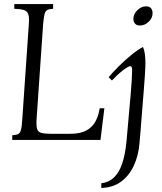

<svg xmlns="http://www.w3.org/2000/svg" viewBox="-20 -685 792 940"><path d="M40 0V-23Q59 -24 68.5 -28.5Q78 -33 82.5 -49Q87 -65 89 -100L121 -565Q124 -600 118.5 -615.5Q113 -631 96.5 -636Q80 -641 50 -642V-665H240V-642Q221 -641 211.5 -636Q202 -631 198 -615.5Q194 -600 191 -565L159 -100Q157 -68 162 -53Q167 -38 183.5 -34Q200 -30 230 -30H324Q374 -30 403.5 -46.5Q433 -63 448 -91.5Q463 -120 468 -155H491L472 0ZM476 235V212Q528 207 559 157.5Q590 108 600 0Q602 -21 605 -57Q608 -93 612 -135.5Q616 -178 619.5 -219.5Q623 -261 625 -293.5Q627 -326 627 -341Q627 -361 618 -361Q608 -361 581 -340Q554 -319 528 -291L512 -307Q530 -329 560 -359Q590 -389 623 -416Q656 -443 680 -455Q686 -442 689 -421.5Q692 -401 692 -376Q692 -358 689.5 -318.5Q687 -279 683 -230Q679 -181 675 -131.5Q671 -82 668 -42.5Q665 -3 663 15Q658 78 634.5 127.5Q611 177 571 205.5Q531 234 476 235ZM665 -560Q649 -560 641 -569.5Q633 -579 633 -593Q633 -616 652.5 -635Q672 -654 695 -654Q712 -654 719.5 -644.5Q727 -635 727 -621Q727 -596 707.5 -578Q688 -560 665 -560Z"/></svg>

Font: Bona Nova
Style: Italic
Weight: 400
Italic angle: -4°
Designer: Mateusz Machalski
Foundry: Capitalics
Version: Version 4.001; ttfautohint (v1.8.3)